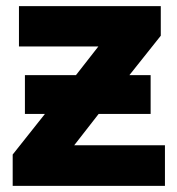

<svg xmlns="http://www.w3.org/2000/svg" viewBox="-20 -608 580 628"><path d="M21.5 0V-102.5L127 -235.4H61.5V-362.3H228.5L301.8 -456.1H42V-587.9H505.9V-491.2L403.3 -362.3H472.7V-235.4H302.7L222.7 -132.8H519.5V0Z"/></svg>

Font: Gothic A1 Black
Style: Regular
Weight: 900
Version: Version 2.50